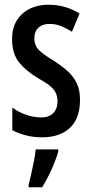

<svg xmlns="http://www.w3.org/2000/svg" viewBox="-20 -570 388 811"><path d="M318 -149Q318 -70 275.5 -30Q233 10 158 10Q120 10 88.5 1.5Q57 -7 32 -20V-116Q55 -98 88 -86Q121 -74 155 -74Q187 -74 205 -92.5Q223 -111 223 -143Q223 -171 207 -191.5Q191 -212 142 -239Q90 -270 60.5 -306.5Q31 -343 31 -406Q31 -472 73.5 -511Q116 -550 186 -550Q256 -550 316 -513L284 -436Q262 -450 239 -459.5Q216 -469 189 -469Q159 -469 142 -452.5Q125 -436 125 -408Q125 -380 141.5 -361.5Q158 -343 206 -314Q239 -293 264 -271Q289 -249 303.5 -220Q318 -191 318 -149ZM226 71Q215 108 196.5 148.5Q178 189 158 221H101V210Q106 192 112 164.5Q118 137 123.5 109Q129 81 131 61H226Z"/></svg>

Font: Noto Sans Tamil ExtraCondensed Medium
Style: Regular
Weight: 500
Width: 2
Designer: Jelle Bosma - Monotype Design Team
Foundry: Monotype Imaging Inc.
Version: Version 2.004; ttfautohint (v1.8.4.7-5d5b)